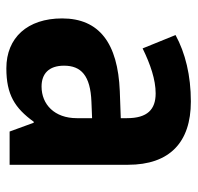

<svg xmlns="http://www.w3.org/2000/svg" viewBox="-28 -568 606 589"><g transform="rotate(90 274.5 -273.0)"><path d="M291 -556C211 -556 142 -539 87 -509L128 -408C177 -432 224 -448 266 -448C315 -448 342 -423 342 -360V-341L259 -338C112 -332 36 -275 36 -161C36 -55 95 10 189 10C270 10 311 -16 353 -74H356L383 0H485V-363C485 -491 416 -556 291 -556ZM292 -251 342 -253V-206C342 -138 300 -98 245 -98C206 -98 181 -120 181 -167C181 -219 211 -248 292 -251Z"/></g></svg>

Font: Noto Sans Khmer SemiCondensed
Style: Bold
Weight: 700
Width: 4
Designer: Danh Hong and the Monotype Design Team
Foundry: Monotype Imaging Inc.
Version: Version 2.004